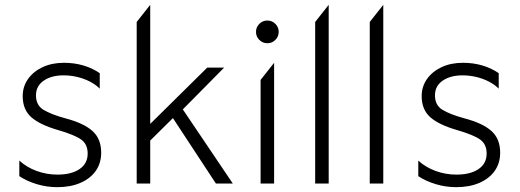

<svg xmlns="http://www.w3.org/2000/svg" viewBox="-20 -760 2153 795"><path d="M217 15Q173.5 15 132.2 2.5Q91 -10 60 -30.5V-95Q90 -67.5 131.5 -52.2Q173 -37 218 -37Q276 -37 309.5 -60Q343 -83 343 -124Q343 -163 316 -182.2Q289 -201.5 222 -221Q145.5 -243 109.8 -274.5Q74 -306 74 -362Q74 -401.5 96 -432.8Q118 -464 156.5 -482Q195 -500 245 -500Q287.5 -500 325 -489Q362.5 -478 393 -457V-393Q376 -410 352.2 -422.2Q328.5 -434.5 300.5 -441.2Q272.5 -448 243 -448Q193 -448 161 -426Q129 -404 129 -365Q129 -324.5 159.8 -305.5Q190.5 -286.5 251 -270Q327 -250 363 -217.5Q399 -185 399 -128Q399 -84.5 376.5 -52.5Q354 -20.5 313 -2.8Q272 15 217 15Z M546 0V-669L602 -740V-247L838 -480H908L737 -307L944 0H874L696 -271L602 -178V0Z M1059 0V-429L1115 -500V0ZM1087 -581Q1067.5 -581 1053.8 -594.8Q1040 -608.5 1040 -628Q1040 -647.5 1053.8 -661.2Q1067.5 -675 1087 -675Q1106.5 -675 1120.2 -661.2Q1134 -647.5 1134 -628Q1134 -608.5 1120.2 -594.8Q1106.5 -581 1087 -581Z M1285 0V-669L1341 -740V0Z M1511 0V-669L1567 -740V0Z M1869 15Q1825.5 15 1784.2 2.5Q1743 -10 1712 -30.5V-95Q1742 -67.5 1783.5 -52.2Q1825 -37 1870 -37Q1928 -37 1961.5 -60Q1995 -83 1995 -124Q1995 -163 1968 -182.2Q1941 -201.5 1874 -221Q1797.5 -243 1761.8 -274.5Q1726 -306 1726 -362Q1726 -401.5 1748 -432.8Q1770 -464 1808.5 -482Q1847 -500 1897 -500Q1939.5 -500 1977 -489Q2014.5 -478 2045 -457V-393Q2028 -410 2004.2 -422.2Q1980.5 -434.5 1952.5 -441.2Q1924.5 -448 1895 -448Q1845 -448 1813 -426Q1781 -404 1781 -365Q1781 -324.5 1811.8 -305.5Q1842.5 -286.5 1903 -270Q1979 -250 2015 -217.5Q2051 -185 2051 -128Q2051 -84.5 2028.5 -52.5Q2006 -20.5 1965 -2.8Q1924 15 1869 15Z"/></svg>

Font: Geologica-Sharp
Style: Regular
Weight: 100
Designer: Sindre Bremnes, Frode Helland
Foundry: Monokrom Skriftforlag AS
Version: Version 1.010;gftools[0.9.28]